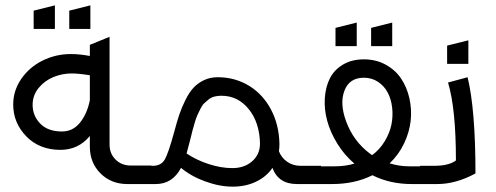

<svg xmlns="http://www.w3.org/2000/svg" viewBox="-20 -694 1871 724"><path d="M318.8 -141.1V-181.2Q275.4 -128.9 208 -128.9Q128.9 -128.9 79.3 -179.7Q29.8 -230.5 29.8 -299.8Q29.8 -352.5 60.3 -396.7Q90.8 -440.9 140.6 -465.6Q190.4 -490.2 247.1 -490.2Q281.2 -490.2 318.8 -482.9V-524.9L393.1 -555.2V-148.9Q393.1 -114.7 415.8 -92.3Q438.5 -69.8 473.1 -69.8H550.8V0H460Q399.4 0 359.1 -40Q318.8 -80.1 318.8 -141.1ZM250 -417Q214.4 -417 181.2 -403.3Q147.9 -389.6 125.5 -362.1Q103 -334.5 103 -298.8Q103 -257.8 131.6 -228Q160.2 -198.2 213.9 -198.2Q254.4 -198.2 281.2 -231Q308.1 -263.7 318.8 -315.9V-410.2Q276.9 -417 250 -417ZM106.9 -585V-653.8L187 -673.8V-585ZM241.2 -585V-653.8L320.8 -673.8V-585Z M662.6 -61Q630.4 0 567.4 0H486.3V-68.8H556.6Q587.9 -68.8 601.6 -93Q615.2 -117.2 636.7 -195.8Q647 -234.9 656.2 -262.2Q665.5 -289.6 679.7 -317.9Q693.8 -346.2 710 -363.5Q726.1 -380.9 749.3 -391.8Q772.5 -402.8 800.8 -402.8Q865.7 -402.8 918.2 -371.1Q970.7 -339.4 1001.5 -281.7Q1032.2 -224.1 1033.7 -151.9Q1033.7 -132.8 1031.7 -124Q1041 -99.1 1063 -84Q1085 -68.8 1112.8 -68.8H1190.4V0H1099.6Q1029.8 0 1007.3 -61Q984.9 -27.8 945.8 -9Q906.7 9.8 857.4 9.8Q808.1 9.8 754.2 -9.8Q700.2 -29.3 662.6 -61ZM856.4 -60.1Q901.4 -60.1 930.7 -85.7Q960 -111.3 960.4 -151.9Q959 -231.4 918.2 -282.2Q877.4 -333 814.5 -333Q800.3 -333 788.3 -329.8Q776.4 -326.7 766.8 -319.1Q757.3 -311.5 749.8 -304.2Q742.2 -296.9 735.4 -283Q728.5 -269 724.1 -259.5Q719.7 -250 714.4 -231.9Q709 -213.9 706.3 -203.4Q703.6 -192.9 698.7 -172.9Q685.5 -122.1 683.6 -115.2Q720.7 -90.3 767.3 -75.2Q814 -60.1 856.4 -60.1Z M1126 0V-66.9H1242.2Q1283.2 -66.9 1316.4 -77.1Q1278.3 -109.4 1252 -152.3Q1225.6 -195.3 1213.9 -238.3Q1202.1 -281.2 1204.8 -323.5Q1207.5 -365.7 1223.6 -397.9Q1239.7 -430.2 1272.9 -450.2Q1306.2 -470.2 1352.1 -470.2Q1397.9 -470.2 1434.3 -450.2Q1470.7 -430.2 1492.4 -397.9Q1514.2 -365.7 1523.7 -323.7Q1533.2 -281.7 1528.6 -238.8Q1523.9 -195.8 1503.7 -153.1Q1483.4 -110.4 1449.2 -78.1Q1485.4 -66.9 1522 -66.9H1628.4V0H1532.2Q1450.7 0 1384.3 -33.2Q1317.9 0 1232.4 0ZM1383.3 -108.9Q1412.1 -130.4 1430.9 -161.6Q1449.7 -192.9 1456.1 -224.6Q1462.4 -256.3 1458.7 -288.3Q1455.1 -320.3 1441.9 -345.2Q1428.7 -370.1 1405.3 -385.5Q1381.8 -400.9 1352.1 -400.9Q1297.4 -400.9 1278.8 -352.1Q1260.3 -303.7 1285.2 -236.3Q1312.5 -161.6 1375 -114.7Q1379.4 -111.8 1383.3 -108.9ZM1245.1 -520V-588.9L1325.2 -608.9V-520ZM1379.4 -520V-588.9L1459 -608.9V-520Z M1564 -68.8H1618.2Q1672.4 -68.8 1699.2 -88.9Q1699.2 -284.7 1669.4 -382.8L1743.2 -402.8Q1772.9 -280.8 1772.9 -40Q1699.2 0 1629.4 0H1564ZM1666 -453.1V-522L1746.1 -542V-453.1Z"/></svg>

Font: LT Superior
Style: Regular
Weight: 400
Designer: Daniel Lyons
Foundry: LyonsType
Version: Version 1.000